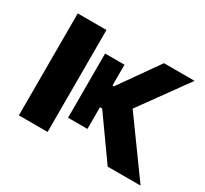

<svg xmlns="http://www.w3.org/2000/svg" viewBox="-111 -677 899 840"><g transform="rotate(30 339.0 -257.5)"><path d="M352.8 -422.9H254.9V-98.6H352.8ZM208.5 -515.1H63.5V0H208.5ZM512 0H678.2L442.9 -325.4L349.9 -228ZM308.8 -318.1V-208.3H432.1L653.6 -515.1H499L360.1 -318.1Z"/></g></svg>

Font: Roboto Flex
Style: Regular
Weight: 400
Designer: Berlow after Robertson
Foundry: Google
Version: Version 3.200;gftools[0.9.32]